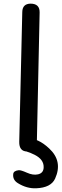

<svg xmlns="http://www.w3.org/2000/svg" viewBox="-20 -806 336 1048"><path d="M146.5 -786.1Q102.5 -785.2 101.6 -740.7L85 -32.2Q84 20 127.9 21Q180.7 22 181.2 -31.2L196.3 -737.8Q197.3 -786.1 146.5 -786.1ZM93.3 -31.2Q82.5 9.3 117.7 18.6Q146 26.9 169.4 39.1Q219.2 64.5 218.3 106.4Q218.3 138.2 188 145.5Q160.6 151.9 127 136.7Q94.2 122.1 82.5 123Q54.2 126 52.2 143.6Q48.3 175.8 77.6 193.8Q126.5 224.1 178.2 221.7Q258.3 218.3 280.8 168.9Q323.7 74.2 248.5 4.4Q187 -53.7 125.5 -51.3Q98.1 -50.3 93.3 -31.2Z"/></svg>

Font: Comic Relief
Style: Regular
Weight: 400
Designer: Jeff Davis
Foundry: Loudifier
Version: Version 1.200; ttfautohint (v1.8.4.7-5d5b)